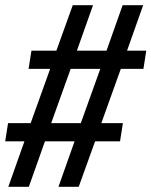

<svg xmlns="http://www.w3.org/2000/svg" viewBox="-37 -737 583 739"><path d="M-5 -18 57 -193H-17L-6 -263H81L156 -472H73L84 -542H180L243 -717H321L259 -542H373L435 -717H514L452 -542H526L515 -472H428L353 -263H436L425 -193H329L266 -18H188L250 -193H136L74 -18ZM274 -263 349 -472H235L160 -263Z"/></svg>

Font: Iosevka Algr
Style: Italic
Weight: 400
Italic angle: -9°
Monospace: yes
Designer: Belleve Invis
Foundry: Belleve Invis
Version: Version 26.0.2; ttfautohint (v1.8.3)